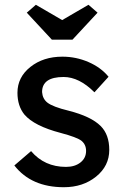

<svg xmlns="http://www.w3.org/2000/svg" viewBox="-20 -773 519 803"><path d="M247 10Q111 10 40 -81L110 -141Q166 -75 256 -75Q293 -75 316.5 -93.5Q340 -112 340 -142Q340 -168 321 -184Q302 -199 234 -217Q123 -246 82 -294Q53 -330 53 -385Q53 -450 107 -493Q161 -536 241 -536Q298 -536 350 -513.5Q402 -491 434 -452L375 -387Q311 -451 246 -451Q156 -451 156 -388Q158 -360 178 -344Q201 -326 267 -310Q361 -286 401 -246Q437 -210 437 -146Q437 -79 382 -34.5Q327 10 247 10ZM92 -720 130 -753 240 -689 350 -753 388 -720 283 -607H197Z"/></svg>

Font: Easer Grotesk
Style: Regular
Weight: 400
Designer: Boardeaser, Bonnie Shaver-Troup, Thomas Jockin
Foundry: Lexend
Version: Version 1.008;Glyphs 3.1.2 (3151)